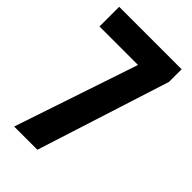

<svg xmlns="http://www.w3.org/2000/svg" viewBox="-225 -817 894 894"><g transform="rotate(45 222.0 -370.0)"><path d="M53 0 273.8 -657.1 325.2 -610.4H4.7V-740H415.9V-656.8L206 0Z"/></g></svg>

Font: Encode Sans SC Condensed Thin
Style: Regular
Weight: 100
Width: 3
Designer: Multiple Designers
Foundry: Impallari Type
Version: Version 3.002